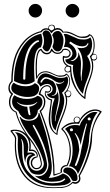

<svg xmlns="http://www.w3.org/2000/svg" viewBox="-20 -962 564 986"><path d="M317 -908Q317 -921 327.5 -931.5Q338 -942 352 -942Q366 -942 376.5 -932Q387 -922 387 -908Q387 -893 377 -882.5Q367 -872 352.5 -872Q338 -872 327.5 -882.5Q317 -893 317 -908ZM127 -908Q127 -921 137 -931.5Q147 -942 161.5 -942Q176 -942 186 -932Q196 -922 196 -908Q196 -893 186 -882.5Q176 -872 161.5 -872Q147 -872 137 -882.5Q127 -893 127 -908ZM343 -481Q343 -494 331 -494Q327 -494 322 -491Q320 -486 316 -483Q318 -480 322 -470Q325 -467 329 -467Q334 -467 338.5 -471Q343 -475 343 -481ZM330 -497Q337 -497 341.5 -492.5Q346 -488 346 -480Q346 -473 341.5 -467.5Q337 -462 330 -462Q328 -462 323 -464Q325 -458 325 -444Q325 -414 300 -355Q275 -296 275 -271Q275 -267 271 -270Q230 -294 230 -352Q230 -371 235.5 -404Q241 -437 241 -447Q228 -449 219 -459.5Q210 -470 210 -482Q210 -485 211.5 -490.5Q213 -496 215 -494Q222 -492 224 -492Q238 -492 238 -505Q238 -510 233.5 -514.5Q229 -519 222 -519Q210 -519 200 -509Q190 -499 188 -480Q213 -469 213 -439Q213 -411 191 -390Q260 -223 260 -74V-67Q286 -73 292 -78Q291 -82 291 -86Q291 -98 299.5 -106Q308 -114 318 -114H322Q338 -144 338 -186Q338 -220 327 -250Q316 -280 296 -297Q294 -300 296 -302Q325 -334 364 -334Q358 -337 358 -345Q358 -352 363 -357.5Q368 -363 375 -363Q382 -363 386.5 -359.5Q391 -356 391 -350Q403 -371 424.5 -385.5Q446 -400 469 -400Q486 -400 500 -391Q501 -389 502 -389Q502 -388 501.5 -387.5Q501 -387 501 -386Q453 -321 453 -257Q453 -212 435 -158.5Q417 -105 390 -59Q393 -53 393 -45Q393 -33 385 -25.5Q377 -18 366 -18Q359 -18 353 -22Q341 -10 326 -4Q311 2 297 3Q283 4 255 4H249Q156 4 106 -55.5Q56 -115 56 -217Q56 -221 56.5 -231.5Q57 -242 57 -247Q57 -255 53 -262Q49 -269 43 -276.5Q37 -284 34 -288Q34 -288 34 -288.5Q34 -289 34 -290Q34 -296 58 -296Q89 -296 112 -275Q73 -331 60 -385Q43 -392 34.5 -406Q26 -420 26 -437Q26 -460 38 -478Q23 -489 23 -510Q24 -532 38 -545Q38 -607 52 -658Q66 -709 101 -749Q136 -789 189 -802Q199 -817 218 -817Q222 -817 228 -815V-818Q228 -826 232.5 -830.5Q237 -835 245 -835Q262 -835 262 -819V-815Q269 -818 276 -818Q294 -818 306 -799Q310 -800 318 -800Q337 -800 359.5 -787.5Q382 -775 394 -774H402Q431 -774 437 -786Q439 -787 441 -786Q466 -777 466 -729Q466 -706 458 -686H462Q469 -686 474 -680.5Q479 -675 479 -668Q479 -662 474.5 -656.5Q470 -651 463 -651Q459 -651 455 -654Q459 -640 459 -622Q459 -594 439 -543Q419 -492 419 -462V-458Q419 -452 414 -455Q384 -475 362.5 -515Q341 -555 341 -594Q336 -590 329 -590Q321 -590 316 -594.5Q311 -599 311 -606Q312 -619 323 -623Q302 -637 302 -661Q302 -663 302 -665Q302 -667 302.5 -670Q303 -673 305 -674.5Q307 -676 309 -674Q315 -672 320 -672Q327 -672 332 -676.5Q337 -681 337 -687Q337 -706 312 -706Q311 -706 309 -705.5Q307 -705 306 -705Q297 -685 276 -685Q258 -685 246 -700Q238 -683 220 -683Q200 -683 190 -704Q169 -696 169 -618Q169 -611 169.5 -594Q170 -577 170 -568Q182 -596 216 -596Q230 -596 251 -585Q272 -574 283 -574H292Q313 -574 318 -583Q318 -584 321 -584Q340 -573 340 -546Q340 -521 326 -497ZM286 -537Q274 -537 253.5 -551.5Q233 -566 214 -566Q206 -566 197 -557Q188 -548 188 -541Q188 -538 191 -537.5Q194 -537 196 -540Q197 -546 203.5 -552Q210 -558 216 -558Q227 -558 252 -545Q269 -528 269 -501Q268 -491 266 -486Q265 -480 258.5 -476Q252 -472 249 -473Q245 -473 245 -472L249 -470H250Q259 -470 267 -476Q275 -482 275 -494Q281 -479 281 -459Q281 -439 271.5 -399.5Q262 -360 262 -342Q262 -339 264 -339Q265 -340 265 -342Q265 -361 276 -397Q287 -433 287 -454Q287 -497 266 -535Q274 -531 281 -531Q296 -531 307 -541Q312 -547 308 -546Q307 -546 306 -544Q300 -537 286 -537ZM94 -205V-187Q94 -111 127 -78Q177 -21 249 -21Q299 -21 314 -40Q317 -44 311 -45Q309 -46 308 -44Q295 -29 246 -29Q197 -29 158 -60Q158 -60 161.5 -59Q165 -58 166 -58Q170 -57 176 -57Q200 -57 214.5 -75Q229 -93 229 -118Q229 -124 228 -127Q215 -221 155 -319Q153 -323 149 -319Q147 -317 148 -316Q209 -207 221 -125Q222 -121 222 -115Q222 -95 209.5 -80Q197 -65 177 -65Q149 -66 138 -78Q118 -106 118 -130Q118 -162 141 -166Q150 -168 138 -169Q137 -170 136 -170Q123 -170 116.5 -157.5Q110 -145 110 -127Q102 -154 102 -188V-201Q102 -231 92 -246L87 -249Q87 -248 88 -247Q94 -234 94 -205ZM172 -438 170 -439Q156 -423 120 -423Q87 -423 71 -436Q66 -438 66 -438Q66 -438 69 -434Q91 -414 120 -414Q123 -386 126 -378Q129 -368 135 -371Q138 -373 136 -378L130 -414Q160 -419 172 -438ZM426 -323Q426 -325 426 -326Q425 -330 422 -326Q405 -273 394 -218L393 -220Q393 -222 393 -223Q388 -252 369 -276Q366 -280 364 -279Q362 -278 365 -274Q379 -251 384 -220Q387 -199 387 -194Q387 -192 386.5 -189.5Q386 -187 386 -186Q379 -148 365 -116Q364 -113 365 -111.5Q366 -110 368.5 -110Q371 -110 373 -112Q378 -122 382 -132.5Q386 -143 389 -154.5Q392 -166 393.5 -172.5Q395 -179 397 -192Q399 -205 400 -207Q423 -315 426 -323ZM355 -295Q355 -298 352.5 -300.5Q350 -303 347 -303Q344 -303 341.5 -300.5Q339 -298 339 -295Q339 -288 347 -288Q355 -288 355 -295ZM446 -351Q446 -354 443.5 -356.5Q441 -359 438 -359Q435 -359 432.5 -356.5Q430 -354 430 -351Q430 -344 438 -344Q446 -344 446 -351ZM175 -746Q179 -746 180 -748.5Q181 -751 180 -753Q179 -755 176 -755Q165 -755 148 -739.5Q131 -724 123 -705Q99 -652 99 -558Q99 -553 104.5 -553Q110 -553 110 -558Q110 -650 133 -701Q140 -717 153 -730.5Q166 -744 175 -746ZM399 -565Q399 -572 402 -596Q405 -620 405 -634Q405 -686 376 -718Q384 -715 398 -715Q424 -715 433 -734Q436 -740 432 -740Q429 -741 428 -737Q423 -724 402 -724Q376 -724 344 -747Q341 -749 339 -747Q337 -745 336.5 -742Q336 -739 338 -738Q373 -717 373 -682Q373 -672 364.5 -662.5Q356 -653 344 -651Q339 -649 349 -648Q359 -648 370.5 -659Q382 -670 382 -681Q381 -691 381 -695Q396 -669 396 -634Q396 -626 395 -607.5Q394 -589 394 -586Q394 -573 397 -552Q397 -548 398 -547Q399 -547 400 -550Q400 -553 399.5 -558Q399 -563 399 -565ZM128 -342Q150 -342 164 -352Q178 -362 178 -382H182Q186 -371 197 -337.5Q208 -304 215 -281Q222 -258 230.5 -214Q239 -170 245 -122Q246 -117 246 -106Q246 -68 230 -48Q246 -48 267.5 -54.5Q289 -61 302 -71Q336 -61 344 -30Q331 -16 310.5 -12Q290 -8 256 -8H254Q170 -8 120.5 -63.5Q71 -119 71 -220Q71 -225 71.5 -235.5Q72 -246 72 -252Q72 -272 56 -283Q84 -283 104.5 -262Q125 -241 125 -206Q125 -195 121 -178Q134 -179 140 -179Q157 -177 161 -164Q130 -158 130 -125Q130 -108 141 -96.5Q152 -85 169 -85Q183 -85 194 -95.5Q205 -106 205 -121Q205 -126 204 -130Q194 -168 176 -201.5Q158 -235 141 -256Q124 -277 106.5 -305Q89 -333 81 -361Q82 -362 85 -362Q97 -342 128 -342ZM378 -46Q378 -32 364 -32Q356 -32 350 -36Q337 -67 308 -76Q305 -80 305 -86Q305 -92 311 -97Q317 -102 325 -102Q348 -102 363 -85.5Q378 -69 378 -46ZM173 -470Q198 -464 198 -439Q198 -413 174 -395Q174 -376 161.5 -362Q149 -348 129 -348Q110 -348 95.5 -360.5Q81 -373 74 -392Q42 -410 42 -440Q42 -460 54 -473Q81 -454 118 -454Q151 -454 173 -470ZM122 -464Q92 -464 65 -476.5Q38 -489 38 -510Q38 -526 50 -537Q77 -519 112 -519Q144 -519 159 -535Q181 -526 181 -509Q181 -464 122 -464ZM481 -385Q448 -350 438 -257Q438 -216 419.5 -161.5Q401 -107 380 -68Q376 -85 362.5 -96.5Q349 -108 334 -108Q353 -145 353 -189Q353 -259 314 -300Q335 -320 366 -320Q380 -320 390 -317Q393 -336 417.5 -361.5Q442 -387 467 -387Q475 -387 481 -385ZM324 -570Q330 -561 330 -550Q330 -532 319 -511.5Q308 -491 298 -486Q310 -468 310 -444Q310 -417 289.5 -365Q269 -313 266 -292Q244 -307 244 -359Q244 -417 261 -457H258Q245 -457 233.5 -463.5Q222 -470 222 -480H223Q234 -480 242 -487Q250 -494 250 -505Q250 -514 242.5 -522.5Q235 -531 222 -531Q207 -531 187 -517Q182 -531 172 -536Q172 -556 184 -570.5Q196 -585 213 -585Q226 -585 248 -574.5Q270 -564 282 -562Q287 -562 296 -562Q313 -562 324 -570ZM192 -789Q198 -765 198 -754Q198 -739 190 -719Q155 -714 155 -614Q155 -583 158 -545Q136 -529 110 -529Q86 -529 52 -546Q52 -640 88.5 -707.5Q125 -775 192 -789ZM216 -806Q231 -806 239.5 -789Q248 -772 248 -752Q248 -739 239.5 -718.5Q231 -698 222 -698Q208 -698 198 -718Q206 -732 206 -754Q205 -774 198 -790Q204 -806 216 -806ZM444 -770Q453 -756 453 -735Q453 -715 445 -697Q437 -679 427 -675Q445 -648 445 -620Q445 -597 427 -551.5Q409 -506 406 -480Q382 -502 368 -542Q354 -582 354 -612Q354 -624 356 -628Q316 -633 316 -655V-657H318Q331 -657 341.5 -666Q352 -675 352 -688Q352 -701 341.5 -711Q331 -721 317 -721Q311 -721 308 -720Q315 -740 315 -755Q315 -772 307 -786Q310 -788 316 -788Q326 -788 353.5 -774.5Q381 -761 393 -760Q399 -759 411 -759Q432 -759 444 -770ZM248 -782Q257 -803 278 -803Q289 -803 297.5 -787.5Q306 -772 306 -756Q306 -735 299 -716.5Q292 -698 277 -698Q259 -698 249 -721Q256 -740 256 -753Q256 -766 248 -782ZM310 -486Q321 -493 328.5 -511Q336 -529 336 -546Q336 -568 322 -578Q314 -568 292 -568H283Q274 -569 251 -580Q228 -591 215 -591Q183 -591 170 -558H166Q163 -585 163 -613Q163 -707 191 -711Q194 -711 194 -709Q204 -690 220 -690Q237 -690 242 -709Q244 -715 248 -710Q258 -691 276 -691Q295 -691 302 -710Q308 -712 314 -712Q326 -712 334.5 -704.5Q343 -697 343 -687Q343 -678 336 -671.5Q329 -665 319 -665Q315 -665 309 -666Q308 -664 308 -660Q308 -646 318.5 -635Q329 -624 343 -622Q346 -622 346 -619V-612Q346 -570 364.5 -527Q383 -484 413 -464V-467Q413 -496 433 -545Q453 -594 453 -621Q453 -646 442 -670Q441 -673 442 -674Q461 -688 461 -730Q461 -770 442 -780Q433 -767 409 -767Q398 -767 394 -768Q382 -769 357.5 -782Q333 -795 311 -795Q310 -795 306.5 -794.5Q303 -794 302 -794Q292 -810 277 -810Q259 -810 247 -794Q244 -790 241 -794Q233 -810 218 -810Q201 -810 194 -797Q141 -785 106.5 -745Q72 -705 58.5 -654.5Q45 -604 45 -542Q30 -531 30 -511Q30 -492 46 -482Q47 -479 46 -477Q33 -461 33 -438Q33 -401 65 -388Q74 -349 94.5 -312.5Q115 -276 134 -253Q153 -230 171 -197Q189 -164 194 -130Q195 -126 195 -121Q195 -109 188 -101Q181 -93 166 -93Q155 -93 146.5 -102.5Q138 -112 138 -125Q138 -138 146 -147.5Q154 -157 168 -158Q168 -159 168.5 -160.5Q169 -162 169 -162Q169 -172 161 -179.5Q153 -187 142 -187Q141 -187 136.5 -186.5Q132 -186 130 -186.5Q128 -187 129 -190Q131 -202 131 -213Q131 -247 108 -268.5Q85 -290 56 -290Q52 -290 42 -288Q44 -285 50.5 -277Q57 -269 60 -262.5Q63 -256 63 -250Q63 -245 62.5 -235Q62 -225 62 -220Q62 -119 111.5 -59.5Q161 0 254 0Q294 0 313.5 -4.5Q333 -9 351 -27Q353 -29 355.5 -28.5Q358 -28 361.5 -27Q365 -26 366 -26Q374 -26 380 -31.5Q386 -37 386 -46Q386 -51 384 -57Q383 -57 383 -58.5Q383 -60 384 -61Q408 -104 425.5 -158Q443 -212 446 -257Q453 -331 493 -387Q482 -393 469 -393Q443 -393 418.5 -372Q394 -351 386 -326Q379 -327 370 -327Q330 -327 302 -300Q321 -282 332.5 -250.5Q344 -219 344 -184Q344 -141 326 -109Q315 -109 306.5 -103Q298 -97 298 -86Q298 -84 299 -78Q293 -71 258 -60Q254 -59 254 -63Q254 -148 233.5 -235Q213 -322 184 -390Q183 -393 185 -394Q206 -411 206 -438Q206 -467 181 -475Q178 -476 179 -480Q187 -512 210 -522Q216 -525 221 -525Q230 -525 236.5 -519Q243 -513 243 -505Q243 -497 237.5 -491.5Q232 -486 224 -486Q218 -486 215 -488Q215 -487 214.5 -486Q214 -485 214 -484Q214 -473 223.5 -463.5Q233 -454 245 -452Q248 -452 248 -450Q247 -443 244.5 -424.5Q242 -406 240 -388Q238 -370 238 -355Q238 -296 270 -276V-278Q270 -301 294.5 -358Q319 -415 319 -444Q319 -456 315 -470Q314 -473 311.5 -479.5Q309 -486 310 -486ZM476 -670Q476 -682 464 -682Q460 -682 456 -680Q452 -674 449 -670Q452 -662 453 -659Q457 -656 462 -656Q467 -656 471.5 -659.5Q476 -663 476 -670ZM374 -360Q368 -360 365 -355Q362 -350 362 -345Q362 -334 374 -334Q379 -334 384 -337.5Q389 -341 389 -347Q389 -353 384.5 -356.5Q380 -360 374 -360ZM340 -615Q339 -617 334 -618.5Q329 -620 329 -620Q323 -620 319 -616Q315 -612 315 -607Q315 -602 318.5 -598Q322 -594 327 -594Q336 -594 340 -601ZM131 -248Q138 -233 138 -213Q138 -200 136 -193Q137 -193 139 -193.5Q141 -194 142 -194Q155 -194 164.5 -184.5Q174 -175 174 -163Q174 -158 172 -154Q160 -152 152.5 -144Q145 -136 145 -125Q145 -115 151.5 -107Q158 -99 166 -99Q178 -99 184 -106Q190 -113 190 -122Q190 -124 189.5 -125.5Q189 -127 189 -128Q183 -162 169.5 -188Q156 -214 131 -248ZM246 -806Q247 -807 250.5 -808.5Q254 -810 256 -812.5Q258 -815 258 -818Q258 -823 254.5 -827.5Q251 -832 245 -832Q239 -832 235 -828Q231 -824 231 -818Q231 -815 233 -813Q235 -811 238 -809Q241 -807 242 -806Z"/></svg>

Font: Indiction Unicode
Style: Normal
Weight: 500
Version: Version 1.1